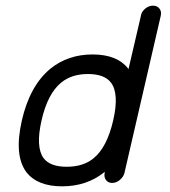

<svg xmlns="http://www.w3.org/2000/svg" viewBox="-20 -654 600 677"><path d="M519 -634Q519 -634 520 -634Q534 -634 542 -624Q550 -614 547 -600Q547 -600 547 -599L419 -45Q419 -45 419 -44Q415 -30 402.5 -19.5Q390 -9 375.5 -9Q361 -9 353.5 -19.5Q346 -30 349 -44Q349 -45 349 -45L350 -49Q350 -48 349 -47.5Q348 -47 348 -47Q286 3 199 3Q112 3 73 -47Q29 -106 57 -229Q85 -352 158 -412Q220 -462 306.5 -462Q393 -462 432 -412Q432 -412 432.5 -411Q433 -410 433 -410Q433 -410 477 -599Q477 -599 477 -600Q480 -614 492.5 -624Q505 -634 519 -634ZM290 -393Q233 -393 196 -363Q148 -324 126.5 -229.5Q105 -135 134 -96Q157 -66 215 -66Q274 -66 310 -96Q357 -134 379 -229Q401 -324 371 -363Q348 -393 290 -393Z"/></svg>

Font: Brass Mono
Style: Italic
Weight: 400
Italic angle: -13°
Monospace: yes
Version: Version 1.100; ttfautohint (v1.8.3) -l 8 -r 50 -G 200 -x 14 